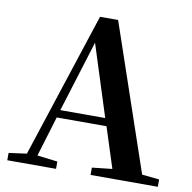

<svg xmlns="http://www.w3.org/2000/svg" viewBox="-82 -827 909 909"><g transform="rotate(10 372.5 -372.5)"><path d="M217.8 -277.3H433.6L324.2 -620.1ZM652.3 -43.9 735.4 -35.2V0H412.1V-35.2L508.8 -45.9L446.3 -240.2H207L148.4 -46.9L246.1 -35.2V0H11.7V-35.2L97.7 -46.9L326.2 -745.1H413.1Z"/></g></svg>

Font: Bpmf Zihi Serif Bold
Style: Bold
Weight: 700
Foundry: But Ko
Version: Version 1.320